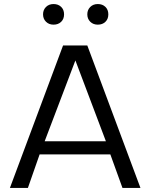

<svg xmlns="http://www.w3.org/2000/svg" viewBox="-20 -930 744 950"><path d="M118 0H29L292 -705H412L675 0H586L526 -166H176ZM353 -631 201 -231H504ZM245 -808Q222 -808 207.5 -822.5Q193 -837 193 -859Q193 -881 207.5 -895.5Q222 -910 245 -910Q268 -910 282.5 -896Q297 -882 297 -859Q297 -836 282.5 -822Q268 -808 245 -808ZM464 -808Q441 -808 426.5 -822.5Q412 -837 412 -859Q412 -881 426.5 -895.5Q441 -910 464 -910Q487 -910 501.5 -896Q516 -882 516 -859Q516 -836 501.5 -822Q487 -808 464 -808Z"/></svg>

Font: Metropolitano
Style: Regular
Weight: 400
Designer: Fonts by Alex Slobzheninov & Chris M. Simpson / Changes by Cristiano Sobral
Foundry: Fonts by Alex Slobzheninov & Chris M. Simpson / Changes by Cristiano Sobral
Version: Version 1.00;August 30, 2020;FontCreator 13.0.0.2681 64-bit